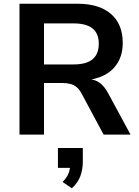

<svg xmlns="http://www.w3.org/2000/svg" viewBox="-20 -725 749 1034"><path d="M85 0V-705H396Q514 -705 577.5 -650Q641 -595 641 -494Q641 -433 615 -389Q589 -345 542 -320.5Q495 -296 429 -292L435 -300L459 -299Q492 -297 517.5 -278.5Q543 -260 564 -220L683 0H538L420 -220Q408 -243 393 -255.5Q378 -268 359 -273Q340 -278 315 -278H217V0ZM217 -378H377Q445 -378 478.5 -406Q512 -434 512 -490Q512 -545 478 -572Q444 -599 376 -599H217ZM367 289 317 255Q340 232 349 209Q358 186 358 163L385 179H292V72H426V145Q426 188 412.5 224Q399 260 367 289Z"/></svg>

Font: Nunito Sans 10pt
Style: Bold
Weight: 700
Designer: Vernon Adams
Foundry: Vernon Adams
Version: Version 3.101;gftools[0.9.27]